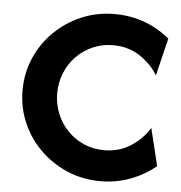

<svg xmlns="http://www.w3.org/2000/svg" viewBox="-49 -685 702 744"><g transform="rotate(5 302.0 -313.0)"><path d="M368.1 12.5Q299.3 12.5 239.6 -12.8Q179.9 -38.2 134.4 -82.6Q88.9 -127.1 63.2 -186.1Q37.5 -245.1 37.5 -312.5Q37.5 -379.9 63.2 -438.9Q88.9 -497.9 134.4 -542.4Q179.9 -586.8 239.6 -612.2Q299.3 -637.5 368.1 -637.5Q429.9 -637.5 484.7 -617.4Q539.6 -597.2 582.6 -560.4L547.2 -414.6Q521.5 -457.6 476.4 -487.2Q431.2 -516.7 372.2 -516.7Q329.9 -516.7 293.4 -500.7Q256.9 -484.7 229.9 -456.9Q202.8 -429.2 187.5 -392Q172.2 -354.9 172.2 -312.5Q172.2 -270.1 187.5 -233Q202.8 -195.8 229.9 -168.1Q256.9 -140.3 293.4 -124.3Q329.9 -108.3 372.2 -108.3Q430.6 -108.3 476 -137.8Q521.5 -167.4 547.2 -210.4L582.6 -64.6Q538.9 -28.5 484.4 -8Q429.9 12.5 368.1 12.5Z"/></g></svg>

Font: Afacad Flux
Style: Bold
Weight: 700
Designer: Kristian Moeller
Foundry: Dicotype
Version: Version 1.100